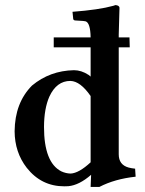

<svg xmlns="http://www.w3.org/2000/svg" viewBox="-20 -718 567 750"><path d="M485.8 -571.8 486.8 -533.2H443.8V-115.2Q443.8 -74.2 482.4 -63.5Q494.1 -60.5 507.8 -59.1L509.8 -27.8Q428.2 -19 368.2 12.2H334L335.9 -35.2Q289.1 5.4 247.1 9.3Q238.8 9.8 231 9.8Q141.6 9.8 84.5 -62.5Q37.6 -123 37.1 -205.1Q38.1 -316.4 105 -383.8Q174.8 -441.9 269 -443.8Q297.9 -443.8 326.2 -425.3Q331.1 -421.9 334 -418.9V-533.2H189.9V-571.8H334Q333 -629.4 314 -634.8Q309.6 -635.7 304.2 -636.2L272 -638.2Q267.1 -639.6 266.1 -643.1L263.2 -671.9Q366.2 -679.7 422.4 -695.3Q427.7 -696.8 431.2 -698.2Q445.8 -696.8 446.8 -688Q446.8 -686 443.8 -583V-571.8ZM334 -342.8Q293.9 -400.9 254.9 -401.9Q201.2 -401.9 172.9 -340.8Q152.3 -294.4 151.9 -222.2Q151.9 -83.5 219.2 -48.8Q236.8 -40.5 255.9 -40Q288.1 -41.5 334 -84Z"/></svg>

Font: Linux Libertine O
Style: Semibold
Weight: 700
Designer: Philipp H. Poll
Foundry: Philipp H. Poll
Version: Version 5.0.0